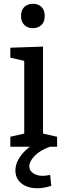

<svg xmlns="http://www.w3.org/2000/svg" viewBox="-20 -781 345 1022"><path d="M284 -53V0H35V-53L109 -70V-457L35 -474V-527L209 -533V-70ZM154 -631Q127 -631 109.5 -648Q92 -665 92 -696Q92 -728 110 -744.5Q128 -761 155 -761Q183 -761 200.5 -744.5Q218 -728 218 -696Q218 -664 200 -647.5Q182 -631 154 -631ZM179 221Q127 221 94.5 195.5Q62 170 62 126Q62 78 105.5 30Q149 -18 235 -46L246 0Q193 19 164.5 48.5Q136 78 136 104Q136 127 156.5 141Q177 155 208 155Q217 155 227 153.5Q237 152 247 150L253 208Q214 221 179 221Z"/></svg>

Font: Bitter Medium
Style: Regular
Weight: 500
Designer: Sol Matas, and Bitter project Authors
Foundry: Sol Matas
Version: Version 2.001